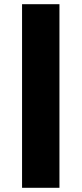

<svg xmlns="http://www.w3.org/2000/svg" viewBox="-20 -726 388 914"><path d="M263 -706V168H85V-706Z"/></svg>

Font: Elaine Sans ExtraBold
Style: Regular
Weight: 800
Designer: Wei Huang
Foundry: Wei Huang
Version: Version 2.001;December 24, 2019;FontCreator 12.0.0.2547 64-b